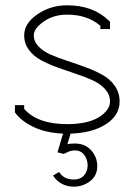

<svg xmlns="http://www.w3.org/2000/svg" viewBox="-20 -493 504 721"><path d="M219.2 85 195.8 79.1 216.8 8.8Q153.3 5.9 108.2 -15.1Q63 -36.1 39.1 -66.9L36.1 -70.8V-98.1H70.8V-84Q121.1 -26.9 231.9 -26.9Q309.6 -26.9 351.3 -53Q393.1 -79.1 393.1 -111.8Q393.1 -137.7 375.2 -157.7Q357.4 -177.7 329.1 -190.9Q300.8 -204.1 266.4 -215.3Q231.9 -226.6 197.5 -239Q163.1 -251.5 134.8 -266.6Q106.4 -281.7 88.6 -305.7Q70.8 -329.6 70.8 -360.8Q70.8 -404.8 120.1 -439Q169.4 -473.1 231.9 -473.1Q329.6 -473.1 388.2 -416L393.1 -411.1V-383.8H356.9V-396Q308.6 -438 231.9 -438Q180.7 -438 143.8 -411.9Q106.9 -385.7 106.9 -360.8Q106.9 -336.9 124.8 -318.4Q142.6 -299.8 170.9 -287.6Q199.2 -275.4 233.6 -264.2Q268.1 -252.9 302.5 -240.2Q336.9 -227.5 365.2 -211.7Q393.6 -195.8 411.4 -170.2Q429.2 -144.5 429.2 -111.8Q429.2 -60.5 378.9 -27.3Q328.6 5.9 245.1 8.8L232.9 48.8Q241.7 45.9 261.2 45.9Q299.8 45.9 322.5 71.5Q345.2 97.2 345.2 130.9Q345.2 167 318.1 187.5Q291 208 256.8 208Q232.4 208 211.9 197Q191.4 186 179.2 166L202.1 152.8Q219.7 181.2 256.8 181.2Q282.2 181.2 295.7 165.5Q309.1 149.9 309.1 127.9Q309.1 106 296.4 88.9Q283.7 71.8 261.2 71.8Q255.4 71.8 249.5 73Q243.7 74.2 240.2 75.4Q236.8 76.7 229.7 80.1Q222.7 83.5 219.2 85Z"/></svg>

Font: RawengulkPcs
Style: Regular
Weight: 400
Version: Version 0.92